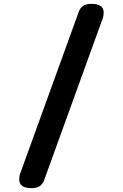

<svg xmlns="http://www.w3.org/2000/svg" viewBox="-20 -850 640 1000"><path d="M88 46 390 -788Q397 -809 413 -819.5Q429 -830 458 -830Q486 -830 503 -819.5Q520 -809 520 -784Q520 -776 518.5 -767Q517 -758 512 -746L210 88Q201 111 185.5 120.5Q170 130 143 130Q112 130 96 118.5Q80 107 80 84Q80 76 81.5 66.5Q83 57 88 46Z"/></svg>

Font: Maple Mono Normal NL
Style: Bold
Weight: 700
Monospace: yes
Designer: subframe7536
Version: Version 7.000